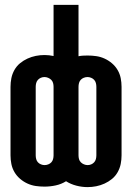

<svg xmlns="http://www.w3.org/2000/svg" viewBox="-20 -755 540 785"><path d="M338 10Q315 10 292 4Q269 -2 250 -14Q231 -2 208 3Q185 8 162 8Q144 8 126.5 5.5Q109 3 92.5 -4.5Q76 -12 62 -24Q48 -36 39 -51.5Q30 -67 26.5 -84.5Q23 -102 23 -120V-400Q23 -418 26.5 -435.5Q30 -453 39 -469Q48 -485 62 -496.5Q76 -508 92.5 -515.5Q109 -523 126.5 -526.5Q144 -530 162 -530Q171 -530 180.5 -529Q190 -528 199 -526V-735H301V-525Q310 -527 319.5 -527.5Q329 -528 338 -528Q356 -528 373.5 -525.5Q391 -523 407.5 -515.5Q424 -508 438 -496Q452 -484 461 -468.5Q470 -453 473.5 -435.5Q477 -418 477 -400V-120Q477 -102 473.5 -84.5Q470 -67 461 -51Q452 -35 438 -23.5Q424 -12 407.5 -4.5Q391 3 373.5 6.5Q356 10 338 10ZM162 -80Q170 -80 177.5 -83Q185 -86 190 -91.5Q195 -97 197 -104.5Q199 -112 199 -120V-400Q199 -408 197 -415.5Q195 -423 189.5 -428.5Q184 -434 176.5 -437Q169 -440 162 -440Q154 -440 147 -437Q140 -434 135 -428.5Q130 -423 128 -415.5Q126 -408 126 -400V-120Q126 -112 128 -104.5Q130 -97 135 -91.5Q140 -86 147.5 -83Q155 -80 162 -80ZM338 -80Q346 -80 353 -83Q360 -86 365 -91.5Q370 -97 372 -104.5Q374 -112 374 -120V-400Q374 -408 372 -415.5Q370 -423 365 -428.5Q360 -434 352.5 -437Q345 -440 338 -440Q330 -440 322.5 -437Q315 -434 310 -428.5Q305 -423 303 -415.5Q301 -408 301 -400V-120Q301 -112 303 -104.5Q305 -97 310.5 -91.5Q316 -86 323.5 -83Q331 -80 338 -80Z"/></svg>

Font: Iosevka SS08 Regular
Style: Bold
Weight: 700
Monospace: yes
Designer: Belleve Invis
Foundry: Belleve Invis
Version: Version 16.3.4; ttfautohint (v1.8.4)